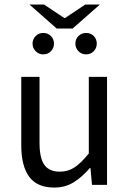

<svg xmlns="http://www.w3.org/2000/svg" viewBox="-20 -832 584 864"><path d="M224 12Q147.3 12 111.5 -36.5Q75.7 -85 75.7 -178V-486H157.9V-188.7Q157.9 -120.8 179.5 -90.2Q201.2 -59.5 249.3 -59.5Q286.4 -59.5 315.7 -79Q345 -98.5 379.6 -141.5V-486H461.7V0H394L387 -75.9H384.3Q350.8 -36.3 312.4 -12.2Q274 12 224 12ZM174.7 -587.3Q154.4 -587.3 140.5 -601.6Q126.5 -615.8 126.5 -635.5Q126.5 -656.1 140.5 -669.9Q154.4 -683.7 174.7 -683.7Q195.7 -683.7 209.3 -669.9Q222.9 -656.1 222.9 -635.5Q222.9 -615.8 209.3 -601.6Q195.7 -587.3 174.7 -587.3ZM367.3 -587.3Q347 -587.3 333.1 -601.6Q319.2 -615.8 319.2 -635.5Q319.2 -656.1 333.1 -669.9Q347 -683.7 367.3 -683.7Q388.3 -683.7 401.9 -669.9Q415.5 -656.1 415.5 -635.5Q415.5 -615.8 401.9 -601.6Q388.3 -587.3 367.3 -587.3ZM235.3 -703.5 112.6 -811.6H178.3L269 -751.1H273L363.8 -811.6H429.4L306.8 -703.5Z"/></svg>

Font: Source Sans 3 VF
Style: Regular
Weight: 200
Designer: Paul D. Hunt
Foundry: Adobe
Version: Version 3.046;hotconv 1.0.118;makeotfexe 2.5.65603